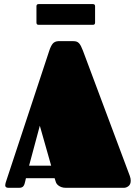

<svg xmlns="http://www.w3.org/2000/svg" viewBox="-20 -898 650 918"><path d="M331.1 -701.2Q339.8 -701.2 346.2 -699Q352.5 -696.8 357.7 -691.4Q362.8 -686 367.2 -677.2Q371.6 -668.5 376.5 -655.8L600.6 -57.1Q603 -50.3 604 -44.9Q605 -39.6 605 -34.2Q605 -16.6 594.5 -8.3Q584 0 572.3 0H295.4Q282.7 0 274.2 -3.2Q265.6 -6.3 259.8 -10.7Q253.9 -15.1 250.7 -20Q247.6 -24.9 246.6 -28.8L241.2 -45.9H104L100.6 -31.2Q99.1 -23.9 97.2 -18.3Q95.2 -12.7 92.3 -8.5Q89.4 -4.4 84.2 -2.2Q79.1 0 70.8 0H20.5Q4.9 0 4.9 -12.2Q4.9 -16.6 6.6 -22.7Q8.3 -28.8 11.2 -37.1L215.3 -654.8Q222.7 -677.7 231.9 -689Q241.2 -700.2 258.3 -701.2ZM119.1 -106H224.6L170.4 -296.9ZM164.6 -779.3Q154.3 -779.3 154.3 -790V-868.2Q154.3 -878.4 164.6 -878.4H424.3Q434.6 -878.4 434.6 -868.2V-790Q434.6 -779.3 424.3 -779.3Z"/></svg>

Font: Fascinate
Style: Regular
Weight: 900
Designer: Astigmatic (AOETI)
Foundry: Astigmatic (AOETI)
Version: Version 1.000